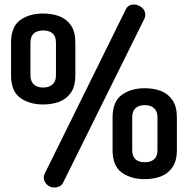

<svg xmlns="http://www.w3.org/2000/svg" viewBox="-20 -791 833 851"><path d="M221 40Q200 40 187 26Q174 12 174 -4Q174 -13 178 -21L538 -750Q548 -771 574 -771Q591 -771 607.5 -758.5Q624 -746 624 -726Q624 -716 620 -708L260 18Q256 28 245 34Q234 40 221 40ZM171 -328Q110 -328 69.5 -357.5Q29 -387 29 -457V-602Q29 -673 69.5 -702Q110 -731 171 -731Q212 -731 244 -718.5Q276 -706 295 -678Q314 -650 314 -602V-457Q314 -410 295 -381.5Q276 -353 244 -340.5Q212 -328 171 -328ZM171 -403Q197 -403 212.5 -416.5Q228 -430 228 -457V-602Q228 -630 213 -643Q198 -656 171 -656Q145 -656 130 -643Q115 -630 115 -602V-457Q115 -430 130 -416.5Q145 -403 171 -403ZM621 3Q561 3 520 -26Q479 -55 479 -126V-271Q479 -341 520 -370.5Q561 -400 621 -400Q662 -400 694 -387.5Q726 -375 745 -346.5Q764 -318 764 -271V-126Q764 -79 745 -50.5Q726 -22 694 -9.5Q662 3 621 3ZM622 -72Q648 -72 663 -85Q678 -98 678 -126V-271Q678 -298 663 -311.5Q648 -325 622 -325Q595 -325 580.5 -311.5Q566 -298 566 -271V-126Q566 -98 580.5 -85Q595 -72 622 -72Z"/></svg>

Font: Dosis ExtraLight
Style: Bold
Weight: 700
Version: Version 3.001; ttfautohint (v1.8.2)